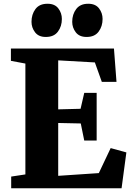

<svg xmlns="http://www.w3.org/2000/svg" viewBox="-20 -1001 702 1021"><path d="M115 -73.5V-663L38 -677.5V-743H586L599.5 -565.5H521.5L484.5 -669L289.5 -680V-419.5L408.5 -422.5L428 -507H494V-253.5H428L409.5 -344.5L289.5 -347V-66L505.5 -80.5L568.5 -213.5L652 -190.5L626.5 0H39.5V-62ZM223 -804.5Q185.5 -804.5 166.5 -829.2Q147.5 -854 147.5 -885Q147.5 -924.5 168.5 -952.8Q189.5 -981 232 -981H233Q271.5 -981 290.2 -956.2Q309 -931.5 309 -900Q309 -861 288 -832.8Q267 -804.5 224 -804.5ZM440 -804.5Q402 -804.5 383 -829.2Q364 -854 364 -885Q364 -924.5 385.2 -952.8Q406.5 -981 448.5 -981H449.5Q488 -981 506.8 -956.2Q525.5 -931.5 525.5 -900Q525.5 -861 504.5 -832.8Q483.5 -804.5 441 -804.5Z"/></svg>

Font: Merriweather 28pt Black
Style: Regular
Weight: 900
Version: Version 2.100